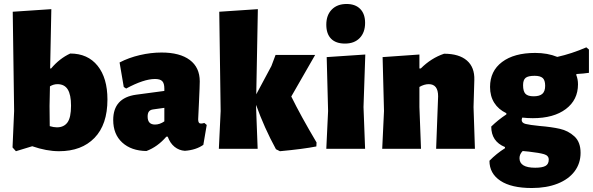

<svg xmlns="http://www.w3.org/2000/svg" viewBox="-20 -748 2980 965"><path d="M520 -248Q520 -122 455 -55Q390 12 277 12Q214 12 142 -13L60 12L43 -7L51 -190L44 -689L238 -702L232 -404H237Q279 -454 333 -479Q421 -479 470.5 -417.5Q520 -356 520 -248ZM337 -217Q337 -272 320.5 -298.5Q304 -325 269 -325Q249 -325 231 -314L229 -215L230 -114Q250 -108 266 -108Q301 -108 319 -132.5Q337 -157 337 -217Z M984 -339Q984 -319 980 -233Q976 -157 976 -148Q976 -137 979.5 -132Q983 -127 990 -127Q997 -127 1007 -130L1019 -120L1002 -20Q965 6 909 10Q880 8 857.5 -10Q835 -28 823 -61H816Q772 -10 716 11Q640 10 594.5 -31.5Q549 -73 549 -145Q549 -256 664 -272L806 -291V-303Q806 -329 795.5 -340Q785 -351 759 -351Q703 -351 614 -303L602 -311L581 -434Q627 -458 682.5 -471Q738 -484 792 -484Q884 -484 934 -446.5Q984 -409 984 -339ZM749 -198Q735 -196 728.5 -187.5Q722 -179 722 -162Q722 -122 759 -122Q783 -122 806 -138V-206Z M1571 -32 1570 -12Q1505 1 1387 12L1367 2Q1308 -106 1267 -221V-210L1275 0H1080L1089 -190L1082 -689L1276 -702L1268 -274L1344 -416L1365 -472H1564L1444 -263Q1491 -167 1571 -32Z M1629 -190 1622 -461 1816 -474 1807 -210 1815 0H1620ZM1815 -633Q1815 -585 1788 -557Q1761 -529 1714 -529Q1668 -529 1644 -553.5Q1620 -578 1620 -624Q1620 -672 1647.5 -700Q1675 -728 1722 -728Q1766 -728 1790.5 -703Q1815 -678 1815 -633Z M2172 0 2182 -264Q2182 -325 2135 -325Q2112 -325 2088 -311V-210L2096 0H1901L1910 -190L1903 -461L2088 -474V-404H2095Q2147 -456 2212 -478Q2287 -478 2326.5 -444Q2366 -410 2364 -346L2360 -210L2367 0Z M2878 -376 2876 -372Q2885 -350 2885 -324Q2885 -246 2824 -200Q2763 -154 2658 -154Q2631 -154 2605 -157Q2602 -150 2602 -145Q2602 -130 2622 -125Q2642 -120 2691 -115Q2752 -110 2794 -100.5Q2836 -91 2867 -62.5Q2898 -34 2898 20Q2898 73 2868 113Q2838 153 2782.5 175Q2727 197 2653 197Q2550 197 2495 160.5Q2440 124 2440 60Q2475 24 2518 -3V-9Q2449 -37 2449 -112Q2484 -146 2525 -173V-179Q2485 -198 2464 -231.5Q2443 -265 2443 -311Q2443 -391 2503.5 -436.5Q2564 -482 2670 -482Q2732 -482 2781 -462Q2853 -478 2927 -510L2940 -499V-382Q2914 -378 2878 -376ZM2720 -317Q2720 -345 2707.5 -356Q2695 -367 2667 -367Q2634 -367 2621.5 -356.5Q2609 -346 2609 -320Q2609 -289 2621 -276.5Q2633 -264 2662 -264Q2692 -264 2706 -276.5Q2720 -289 2720 -317ZM2638 14 2607 11Q2591 27 2591 47Q2591 95 2670 95Q2705 95 2721.5 86Q2738 77 2738 54Q2738 34 2714.5 27Q2691 20 2638 14Z"/></svg>

Font: Luna Sans Black
Style: Regular
Weight: 900
Designer: Juan Pablo del Peral
Foundry: Huerta Tipografica
Version: Version 2.001; ttfautohint (v1.5)